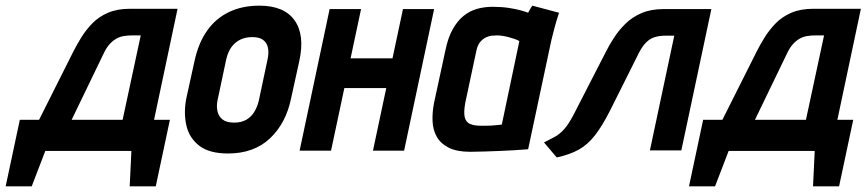

<svg xmlns="http://www.w3.org/2000/svg" viewBox="-38 -532 3060 678"><path d="M506 -109 589 -501H421Q376 -501 343.5 -487Q311 -473 288.5 -450Q266 -427 249.5 -400.5Q233 -374 221 -350L100 -109H32L-18 126H74L122 1H426L420 126H512L562 -109ZM215 -109 329 -345Q338 -364 349 -376Q360 -388 372 -395Q384 -402 398 -404.5Q412 -407 428 -407H459L395 -109Z M990 -185 1019 -317Q1039 -409 1002 -460.5Q965 -512 878 -512Q817 -512 770.5 -489.5Q724 -467 693.5 -424Q663 -381 649 -317L620 -185Q610 -134 620 -89.5Q630 -45 665.5 -17.5Q701 10 767 10Q859 10 915.5 -43.5Q972 -97 990 -185ZM907 -323 876 -177Q871 -155 860 -137Q849 -119 831.5 -109Q814 -99 789 -99Q762 -99 748 -110Q734 -121 730 -139Q726 -157 730 -177L761 -323Q767 -349 779.5 -366Q792 -383 810.5 -392Q829 -401 853 -401Q877 -401 890.5 -391.5Q904 -382 908 -364.5Q912 -347 907 -323Z M1348 -326H1200L1237 -500H1126L1020 0H1131L1178 -221H1326L1279 0H1389L1495 -500H1385Z M1936 -487 1842 -512Q1836 -504 1831.5 -495.5Q1827 -487 1827 -487Q1820 -490 1802.5 -495Q1785 -500 1759 -504Q1733 -508 1702 -508Q1672 -508 1646 -500.5Q1620 -493 1598.5 -475.5Q1577 -458 1560.5 -428.5Q1544 -399 1535 -355L1495 -170Q1488 -135 1489.5 -103.5Q1491 -72 1505 -48Q1519 -24 1547.5 -10Q1576 4 1622 4Q1645 4 1672.5 3Q1700 2 1727.5 1Q1755 0 1777.5 -1.5Q1800 -3 1813.5 -4Q1827 -5 1827 -5L1909 -390Q1913 -407 1919.5 -431.5Q1926 -456 1936 -487ZM1605 -169 1644 -352Q1648 -372 1657 -383Q1666 -394 1677 -399.5Q1688 -405 1698.5 -406Q1709 -407 1717 -407Q1725 -407 1735.5 -405.5Q1746 -404 1757.5 -401Q1769 -398 1779 -394.5Q1789 -391 1796 -387L1734 -92Q1724 -91 1714.5 -90Q1705 -89 1696 -88.5Q1687 -88 1678 -88Q1669 -88 1660 -88Q1636 -88 1621.5 -94.5Q1607 -101 1603 -118.5Q1599 -136 1605 -169Z M2306 -500Q2261 -500 2228 -486Q2195 -472 2171.5 -449Q2148 -426 2131 -400Q2114 -374 2102 -350L1987 -126Q1969 -92 1953.5 -75Q1938 -58 1921.5 -49Q1905 -40 1883 -29L1928 24Q1974 14 2005.5 -3.5Q2037 -21 2062.5 -53.5Q2088 -86 2116 -141L2218 -345Q2231 -370 2244.5 -383Q2258 -396 2274.5 -401Q2291 -406 2312 -406H2343L2257 -1H2368L2474 -500Z M2919 -109 3002 -501H2834Q2789 -501 2756.5 -487Q2724 -473 2701.5 -450Q2679 -427 2662.5 -400.5Q2646 -374 2634 -350L2513 -109H2445L2395 126H2487L2535 1H2839L2833 126H2925L2975 -109ZM2628 -109 2742 -345Q2751 -364 2762 -376Q2773 -388 2785 -395Q2797 -402 2811 -404.5Q2825 -407 2841 -407H2872L2808 -109Z"/></svg>

Font: Advent Pro
Style: Italic
Weight: 400
Italic angle: -12°
Designer: VivaRado, Andreas Kalpakidis
Foundry: VivaRado, Andreas Kalpakidis
Version: Version 3.000